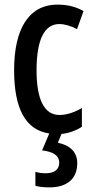

<svg xmlns="http://www.w3.org/2000/svg" viewBox="-20 -570 402 830"><path d="M314 135C314 89 284 58 230 47L246 9C276 6 309 -5 334 -22V-103C301 -84 269 -73 237 -73C172 -73 138 -138 138 -267C138 -398 172 -466 236 -466C261 -466 286 -458 313 -444L341 -522C310 -540 274 -550 229 -550C101 -550 41 -440 41 -267C41 -99 91 -8 193 7L162 80C209 86 236 101 236 134C236 161 217 179 178 179C163 179 147 177 133 173V233C148 238 169 240 194 240C270 240 314 203 314 135Z"/></svg>

Font: Noto Sans Arabic ExtCond Med
Style: Regular
Weight: 500
Width: 2
Designer: Monotype Design Team, Nadine Chahine, Nizar Qandah and Khaled Hosny
Foundry: Monotype Imaging Inc.
Version: Version 2.012